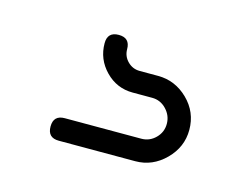

<svg xmlns="http://www.w3.org/2000/svg" viewBox="-44 -88 393 313"><g transform="rotate(15 152.5 69.0)"><path d="M275 93Q275 122 253.5 143.5Q232 165 203 165H74Q55 165 55 146Q55 127 74 127H203Q217 127 227 117Q237 107 237 93Q237 79 227 68.5Q217 58 203 58H172H170Q143 58 124 38.5Q105 19 105 -8Q105 -27 124 -27Q143 -27 143 -8Q143 4 151.5 12.5Q160 21 172 21H199H201H203Q232 21 253.5 42Q275 63 275 93Z"/></g></svg>

Font: Aaram
Style: Regular
Weight: 400
Designer: Tharique Azeez
Foundry: Tharique Azeez
Version: Version 1.7